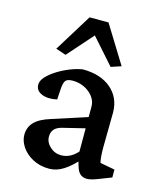

<svg xmlns="http://www.w3.org/2000/svg" viewBox="-101 -722 672 804"><g transform="rotate(15 234.5 -320.0)"><path d="M187.5 7.8Q146.5 7.8 115.2 -9.3Q84 -26.4 67.4 -51.8Q50.8 -77.1 50.8 -102.5Q50.8 -135.7 72.3 -158.2Q93.8 -180.7 141.6 -195.3L292 -244.1V-289.1Q292 -312.5 277.8 -331.5Q263.7 -350.6 240.2 -362.3Q216.8 -374 188.5 -374Q166 -374 158.2 -364.7Q150.4 -355.5 148.4 -328.1L145.5 -281.2Q106.4 -272.5 79.6 -283.7Q52.7 -294.9 52.7 -321.3Q52.7 -337.9 68.8 -355.5Q85 -373 109.9 -388.7Q134.8 -404.3 163.1 -415.5Q191.4 -426.8 216.8 -430.7Q293.9 -430.7 339.4 -392.1Q384.8 -353.5 385.7 -290L383.8 -134.8Q383.8 -114.3 385.3 -97.2Q386.7 -80.1 389.6 -71.3L453.1 -59.6V-25.4L400.4 -4.9Q385.7 1 373 4.4Q360.4 7.8 350.6 7.8Q318.4 7.8 306.6 -27.3L293.9 -68.4L310.5 -66.4Q279.3 -30.3 249 -11.2Q218.8 7.8 187.5 7.8ZM221.7 -59.6Q241.2 -59.6 258.8 -68.4Q276.4 -77.1 292 -94.7V-195.3L196.3 -171.9Q172.9 -166 162.6 -153.8Q152.3 -141.6 152.3 -122.1Q152.3 -97.7 172.9 -78.6Q193.4 -59.6 221.7 -59.6ZM370.1 -485.4 326.2 -470.7 198.2 -615.2H258.8L130.9 -470.7L86.9 -485.4L187.5 -648.4H269.5Z"/></g></svg>

Font: Crimson Pro Medium
Style: Regular
Weight: 500
Designer: Jacques Le Bailly
Foundry: Baron von Fonthausen
Version: Version 1.003